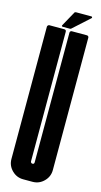

<svg xmlns="http://www.w3.org/2000/svg" viewBox="-123 -826 455 864"><g transform="rotate(15 104.5 -394.0)"><path d="M112.8 -691.4Q112.8 -695.3 115.5 -697.8Q118.2 -700.2 121.6 -700.2H191.9Q195.3 -700.2 198 -697.8Q200.7 -695.3 200.7 -691.4V-74.7Q200.7 -43.9 178.7 -22Q156.7 0 126 0H82.5Q51.8 0 29.8 -22Q7.8 -43.9 7.8 -74.7V-691.4Q7.8 -694.3 10.7 -697.3Q13.7 -700.2 16.6 -700.2H86.9Q90.8 -700.2 93.3 -697.8Q95.7 -695.3 95.7 -691.4V-87.4Q95.7 -84 98.1 -81.3Q100.6 -78.6 104.5 -78.6Q112.8 -78.6 112.8 -87.4ZM72.8 -710.9Q71.3 -712.9 72.8 -715.3L110.4 -783.2Q112.3 -787.6 118.2 -787.6H189Q192.4 -787.6 193.4 -784.7Q194.3 -781.2 191.9 -779.8L115.7 -710.9Q113.8 -709 109.9 -709H76.7Q74.2 -709 72.8 -710.9Z"/></g></svg>

Font: Silence Rounded
Style: Regular
Weight: 400
Designer: Lilo Joris
Foundry: Lilo Joris
Version: Version 1.019;Fontself Maker 3.5.7